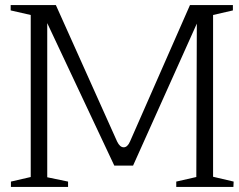

<svg xmlns="http://www.w3.org/2000/svg" viewBox="-20 -736 940 756"><path d="M248 0H23V-21L101 -39V-677L22 -695V-716H200L441 -179Q452 -156 467 -156Q482 -156 492 -179L728 -716H897V-695L819 -677V-40L900 -21L899 0H674V-21L753 -39L755 -643L504 -84H430L166 -645V-38L248 -21Z"/></svg>

Font: Afta serif
Style: Regular
Weight: 400
Designer: parq.ink
Foundry: Oriol Esparraguera Font
Version: Version 1.000